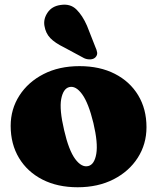

<svg xmlns="http://www.w3.org/2000/svg" viewBox="-20 -776 664 810"><path d="M315.5 -497Q401 -497 464.5 -464.5Q528 -432 563 -374Q598 -316 598 -239.5Q598 -168 561.2 -110.5Q524.5 -53 459 -19.5Q393.5 14 307.5 14Q222.5 14 159 -18.5Q95.5 -51 60.2 -109.5Q25 -168 25 -245Q25 -315.5 61.8 -372.8Q98.5 -430 163.8 -463.5Q229 -497 315.5 -497ZM352.5 -75.5Q378.5 -82 386.2 -127Q394 -172 374 -257Q353.5 -341.5 326.5 -378.5Q299.5 -415.5 272 -408.5Q246.5 -402 238.2 -358Q230 -314 250.5 -227Q270 -142 297.2 -105.2Q324.5 -68.5 352.5 -75.5ZM347 -667.5 382 -578.5Q388 -566 389.8 -554.8Q391.5 -543.5 382.5 -534Q374.5 -526 360.8 -525.5Q347 -525 335 -530.5L251.5 -575.5Q211.5 -595 192 -615.5Q172.5 -636 167.5 -667Q162.5 -696 180.8 -723Q199 -750 235.5 -755Q276.5 -761.5 302.2 -736.2Q328 -711 347 -667.5Z"/></svg>

Font: Fraunces 9pt S050 Black
Style: Regular
Weight: 900
Version: Version 1.000; ttfautohint (v1.8.3)